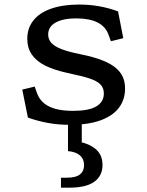

<svg xmlns="http://www.w3.org/2000/svg" viewBox="-20 -550 660 864"><path d="M105.5 -21 80.2 -146.8 136.2 -160.5 146.2 -131.8Q156 -103.7 177.3 -86Q198.7 -68.3 230.9 -59.8Q263.2 -51.3 306.7 -51.2Q378.7 -50.8 413 -70.9Q447.3 -91 447.3 -129.5Q447.3 -155 431.5 -170.5Q415.7 -186 383.3 -196.8Q351 -207.5 284.7 -221.5Q223.3 -234.7 183.3 -254.8Q143.3 -275 123.1 -304.7Q102.8 -334.3 102.8 -375.2Q102.8 -424 130.7 -458.6Q158.5 -493.2 210.9 -511.3Q263.3 -529.5 336.5 -529.5Q383.2 -529.5 426.1 -521.9Q469 -514.3 511.3 -498.8L534.7 -378.2L479 -364.5L468.5 -393.5Q455.3 -430.2 419.8 -448.5Q384.3 -466.8 324.8 -467.2Q265.8 -467.7 231.3 -449.1Q196.8 -430.5 196.8 -394.5Q196.8 -372.7 211.2 -356.8Q225.7 -341 256.1 -329.2Q286.5 -317.3 337.7 -306.8Q410.5 -292.5 454.8 -272.6Q499.2 -252.7 521 -223.4Q542.8 -194.2 542.8 -151.3Q542.8 -102.3 515.7 -65.8Q488.5 -29.2 433.2 -8.8Q377.8 11.7 295.5 11.7Q240.7 11.7 194 2.9Q147.3 -5.8 105.5 -21ZM254.3 249.7H278.8Q321.7 249.7 340 234.8Q358.3 219.8 358.3 193.3Q358.3 165.5 340 149.4Q321.7 133.3 286 130V-24H348V113.3L332.5 87.3Q382.3 96.2 411.8 122Q441.3 147.8 441.3 193Q441.3 241 404.5 267.8Q367.7 294.5 291.3 294.5H254.3Z"/></svg>

Font: Monaspace Xenon Var ExtraLight
Style: Regular
Weight: 200
Designer: Riley Cran and the Lettermatic Team
Version: Version 1.200 (Monaspace Xenon Var)